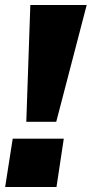

<svg xmlns="http://www.w3.org/2000/svg" viewBox="-20 -743 364 763"><path d="M84.5 -259 100.5 -723H324.5L203.5 -259ZM0.5 0 30.5 -192H233.5L204.5 0Z"/></svg>

Font: Public Sans Thin Black
Style: Italic
Weight: 900
Italic angle: -8°
Version: Version 2.001